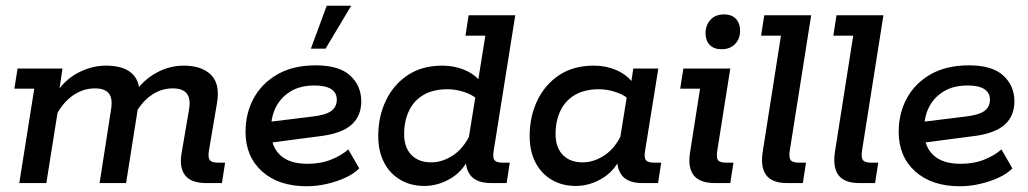

<svg xmlns="http://www.w3.org/2000/svg" viewBox="-20 -636 3570 667"><path d="M47 0 99 -328H30L41 -398H197L180 -281L172 -307Q202 -357 250 -382.5Q298 -408 348 -408Q405 -408 434 -384.5Q463 -361 464 -320L442 -307Q476 -357 522 -382.5Q568 -408 618 -408Q681 -408 713 -376Q745 -344 734 -279L706 -114Q702 -91 708 -81Q714 -71 737 -71H762L751 0H697Q644 0 623 -27Q602 -54 611 -105L637 -257Q643 -294 628.5 -311.5Q614 -329 580 -329Q538 -329 502.5 -303Q467 -277 441 -225L463 -285L418 0H326L366 -257Q372 -294 358 -311.5Q344 -329 310 -329Q269 -329 233.5 -304.5Q198 -280 173 -232L186 -283L141 0Z M1045 11Q948 11 890.5 -40.5Q833 -92 833 -178Q833 -242 861 -294Q889 -346 943.5 -377.5Q998 -409 1077 -409Q1158 -409 1196.5 -373.5Q1235 -338 1235 -284Q1235 -234 1202.5 -204Q1170 -174 1100 -164L886 -136V-209L1064 -231Q1110 -236 1130 -250Q1150 -264 1150 -290Q1150 -314 1130.5 -326.5Q1111 -339 1073 -339Q1023 -339 989.5 -318.5Q956 -298 939 -265Q922 -232 922 -193V-178Q922 -126 954 -96.5Q986 -67 1048 -67Q1095 -67 1131.5 -82Q1168 -97 1190 -117L1228 -51Q1209 -32 1179.5 -18.5Q1150 -5 1115 3Q1080 11 1045 11ZM1060 -467 1115 -616H1200L1111 -467Z M1454 10Q1407 10 1370.5 -11.5Q1334 -33 1314 -72Q1294 -111 1294 -164Q1294 -231 1320.5 -286.5Q1347 -342 1396.5 -375Q1446 -408 1517 -408Q1559 -408 1595 -392.5Q1631 -377 1650 -351L1638 -337L1666 -512H1597L1608 -583H1770L1695 -112Q1691 -88 1698 -79.5Q1705 -71 1725 -71H1751L1740 0H1687Q1634 0 1613.5 -28Q1593 -56 1600 -100L1603 -121L1614 -99Q1593 -45 1548 -17.5Q1503 10 1454 10ZM1478 -72Q1518 -72 1555.5 -97.5Q1593 -123 1616 -175L1606 -142L1634 -315L1635 -294Q1617 -309 1589 -317.5Q1561 -326 1535 -326Q1486 -326 1452.5 -307Q1419 -288 1401.5 -252.5Q1384 -217 1384 -170Q1384 -124 1409 -98Q1434 -72 1478 -72Z M1980 10Q1933 10 1896.5 -11.5Q1860 -33 1840 -72Q1820 -111 1820 -164Q1820 -231 1846.5 -286.5Q1873 -342 1922.5 -375Q1972 -408 2043 -408Q2085 -408 2121 -392.5Q2157 -377 2180 -347L2171 -337L2180 -398H2267L2221 -112Q2217 -88 2224 -79.5Q2231 -71 2251 -71H2277L2266 0H2213Q2160 0 2139.5 -28Q2119 -56 2126 -100L2129 -121L2140 -99Q2119 -45 2074 -17.5Q2029 10 1980 10ZM2004 -72Q2044 -72 2081.5 -97.5Q2119 -123 2142 -175L2132 -142L2160 -315L2161 -294Q2143 -309 2115 -317.5Q2087 -326 2061 -326Q2012 -326 1978.5 -307Q1945 -288 1927.5 -252.5Q1910 -217 1910 -170Q1910 -124 1935 -98Q1960 -72 2004 -72Z M2464 0Q2411 0 2390 -27Q2369 -54 2377 -105L2412 -328H2343L2354 -398H2517L2472 -114Q2468 -91 2473.5 -81Q2479 -71 2502 -71H2528L2517 0ZM2487 -465Q2460 -465 2445.5 -480Q2431 -495 2431 -521Q2431 -548 2448 -567Q2465 -586 2495 -586Q2522 -586 2536.5 -570.5Q2551 -555 2551 -529Q2551 -501 2533.5 -483Q2516 -465 2487 -465Z M2715 0Q2662 0 2641.5 -28Q2621 -56 2630 -111L2693 -512H2624L2635 -583H2798L2724 -115Q2720 -91 2726 -81Q2732 -71 2755 -71H2780L2769 0Z M2966 0Q2913 0 2892.5 -28Q2872 -56 2881 -111L2944 -512H2875L2886 -583H3049L2975 -115Q2971 -91 2977 -81Q2983 -71 3006 -71H3031L3020 0Z M3314 11Q3217 11 3159.5 -40.5Q3102 -92 3102 -178Q3102 -242 3130 -294Q3158 -346 3212.5 -377.5Q3267 -409 3346 -409Q3427 -409 3465.5 -373.5Q3504 -338 3504 -284Q3504 -234 3471.5 -204Q3439 -174 3369 -164L3155 -136V-209L3333 -231Q3379 -236 3399 -250Q3419 -264 3419 -290Q3419 -314 3399.5 -326.5Q3380 -339 3342 -339Q3292 -339 3258.5 -318.5Q3225 -298 3208 -265Q3191 -232 3191 -193V-178Q3191 -126 3223 -96.5Q3255 -67 3317 -67Q3364 -67 3400.5 -82Q3437 -97 3459 -117L3497 -51Q3478 -32 3448.5 -18.5Q3419 -5 3384 3Q3349 11 3314 11Z"/></svg>

Font: Rokkitt Medium
Style: Italic
Weight: 500
Italic angle: -9°
Designer: Vernon Adams
Foundry: Vernon Adams
Version: Version 3.103